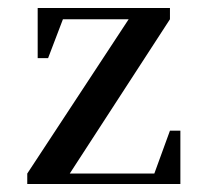

<svg xmlns="http://www.w3.org/2000/svg" viewBox="-20 -459 515 479"><path d="M48 0V-26L301 -411H137L100 -314H74V-439H404V-411L154 -26H365L404 -133H430V0Z"/></svg>

Font: Dihjauti
Style: Bold
Weight: 700
Designer: T. Christopher White
Version: Version 3.0.0